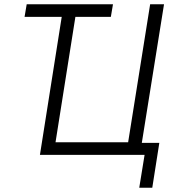

<svg xmlns="http://www.w3.org/2000/svg" viewBox="-20 -725 830 899"><path d="M632 154 657 0H167L269 -646H95L105 -705H509L499 -646H333L240 -59H580L683 -705H748L644 -56H726L693 154Z"/></svg>

Font: Nunito Sans 7pt Condensed Light
Style: Italic
Weight: 300
Width: 3
Italic angle: -9°
Designer: Vernon Adams
Foundry: Vernon Adams
Version: Version 3.101;gftools[0.9.27]